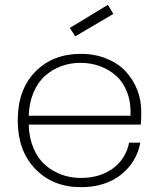

<svg xmlns="http://www.w3.org/2000/svg" viewBox="-20 -775 665 803"><path d="M100.1 -291H525.9Q528.3 -345.7 511.7 -388.9Q495.1 -432.1 465.1 -458.5Q435.1 -484.9 397.2 -498.5Q359.4 -512.2 316.9 -512.2Q274.4 -512.2 236.8 -498.5Q199.2 -484.9 168.9 -458.3Q138.7 -431.6 120.4 -388.7Q102.1 -345.7 100.1 -291ZM566.9 -178.2Q550.8 -95.2 485.1 -43.7Q419.4 7.8 317.9 7.8Q201.7 7.8 127.9 -68.1Q54.2 -144 54.2 -272Q54.2 -399.9 127.4 -474.9Q200.7 -549.8 317.9 -549.8Q377 -549.8 425.8 -529.8Q474.6 -509.8 505.9 -476.1Q537.1 -442.4 554 -399.2Q570.8 -356 570.8 -308.1Q570.8 -272 568.8 -253.9H100.1Q101.6 -199.2 119.9 -155.8Q138.2 -112.3 168.7 -85.4Q199.2 -58.6 237.1 -44.7Q274.9 -30.8 317.9 -30.8Q397.9 -30.8 452.1 -70.6Q506.3 -110.4 520 -178.2ZM431.2 -754.9 454.1 -716.8 294.9 -623 272 -658.2Z"/></svg>

Font: SVN-Poppins ExtraLight
Style: Regular
Weight: 200
Designer: Ninad Kale (Devanagari), Jonny Pinhorn (Latin)
Foundry: Indian Type Foundry
Version: Version 3.002 2017